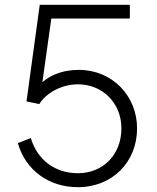

<svg xmlns="http://www.w3.org/2000/svg" viewBox="-20 -765 652 797"><path d="M303 12C447 12 549 -93 549 -232C549 -367 446 -475 307 -475C272 -475 239 -469 208 -456C189 -448 171 -437 156 -424L193 -688H519V-745H145L90 -344L143 -333C170 -377 233 -415 304 -415C405 -415 484 -338 484 -232C484 -125 410 -46 303 -46C210 -46 135 -100 108 -192L54 -171C86 -59 182 12 303 12Z"/></svg>

Font: Plus Jakarta Sans Light
Style: Regular
Weight: 300
Designer: Gumpita Rahayu
Foundry: Tokotype
Version: Version 2.071;gftools[0.9.30]